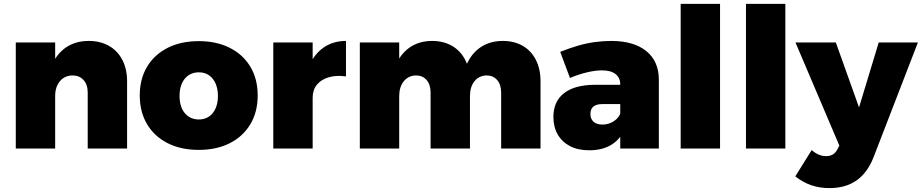

<svg xmlns="http://www.w3.org/2000/svg" viewBox="-20 -762 4729 985"><path d="M430 -287Q430 -328 408.5 -351.5Q387 -375 352 -375Q311 -374 287 -345Q263 -316 263 -269H217Q217 -358 243.5 -422Q270 -486 319 -519Q368 -552 436 -552Q494 -552 538.5 -527Q583 -502 607.5 -455Q632 -408 632 -345V0H430ZM61 -544H263V0H61Z M1000 -551Q1091 -551 1159 -516.5Q1227 -482 1264.5 -419.5Q1302 -357 1302 -272Q1302 -188 1264.5 -125Q1227 -62 1159 -27.5Q1091 7 1000 7Q908 7 840 -27.5Q772 -62 734.5 -125Q697 -188 697 -272Q697 -357 734.5 -419.5Q772 -482 840 -516.5Q908 -551 1000 -551ZM1000 -391Q970 -391 947.5 -376Q925 -361 913 -333.5Q901 -306 901 -270Q901 -233 913 -206Q925 -179 947.5 -164Q970 -149 1000 -149Q1030 -149 1052 -164Q1074 -179 1086 -206Q1098 -233 1098 -270Q1098 -306 1086 -333.5Q1074 -361 1052 -376Q1030 -391 1000 -391Z M1755 -370Q1703 -377 1664.5 -365Q1626 -353 1605 -326.5Q1584 -300 1584 -260L1538 -269Q1538 -356 1564.5 -420Q1591 -484 1640 -518Q1689 -552 1755 -552ZM1382 -544H1584V0H1382Z M2189 -287Q2189 -328 2168.5 -351.5Q2148 -375 2114 -375Q2075 -374 2051.5 -345Q2028 -316 2028 -269H1982Q1982 -358 2008 -422Q2034 -486 2082.5 -519Q2131 -552 2197 -552Q2255 -552 2298.5 -527Q2342 -502 2366.5 -455Q2391 -408 2391 -345V0H2189ZM2551 -287Q2551 -328 2530.5 -351.5Q2510 -375 2476 -375Q2437 -374 2414 -345Q2391 -316 2391 -269H2344Q2344 -358 2370 -422Q2396 -486 2444.5 -519Q2493 -552 2560 -552Q2618 -552 2661.5 -527Q2705 -502 2729 -455Q2753 -408 2753 -345V0H2551ZM1826 -544H2028V0H1826Z M3070 -228Q3040 -228 3024.5 -215.5Q3009 -203 3009 -177Q3009 -152 3025 -137.5Q3041 -123 3070 -123Q3091 -123 3109 -130Q3127 -137 3141 -149.5Q3155 -162 3162 -179L3187 -107Q3167 -52 3120 -21.5Q3073 9 3003 9Q2945 9 2904 -12.5Q2863 -34 2841 -72.5Q2819 -111 2819 -162Q2819 -241 2873 -283.5Q2927 -326 3029 -327H3180V-228ZM3162 -329Q3162 -363 3138 -382Q3114 -401 3068 -401Q3035 -401 2992 -391Q2949 -381 2904 -362L2854 -496Q2899 -514 2943 -527Q2987 -540 3030.5 -546Q3074 -552 3116 -552Q3231 -552 3295.5 -500Q3360 -448 3360 -353V0H3162Z M3472 -742H3674V0H3472Z M3807 -742H4009V0H3807Z M4461 46Q4429 126 4373 164.5Q4317 203 4235 203Q4185 203 4142.5 188.5Q4100 174 4060 143L4144 8Q4180 39 4217 39Q4238 39 4252.5 30.5Q4267 22 4276 4L4286 -15L4061 -544H4268L4387 -211L4488 -544H4689Z"/></svg>

Font: Alexandria ExtraBold
Style: Regular
Weight: 800
Designer: Mohamed Gaber
Foundry: Kief Type Foundry
Version: Version 5.100